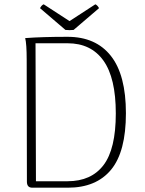

<svg xmlns="http://www.w3.org/2000/svg" viewBox="-20 -872 672 892"><path d="M105 -28 104 -594Q104 -668 97 -695Q175 -701 294 -701Q425 -701 495 -612.5Q565 -524 565 -346Q565 -167 496 -83.5Q427 0 295 0H130Q105 0 105 -28ZM294 -30Q404 -30 461 -105Q518 -180 518 -345Q518 -510 460.5 -590.5Q403 -671 294 -671H145L147 -30ZM303 -732Q290 -732 284 -733L166 -834Q173 -848 183 -852L303 -774L423 -852Q428 -850 433 -844.5Q438 -839 440 -834L322 -733Q316 -732 303 -732Z"/></svg>

Font: Arima Madurai ExtraLight
Style: Regular
Weight: 275
Designer: Joana Correia and Natanael Gama
Foundry: NDISCOVER
Version: Version 1.020